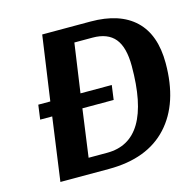

<svg xmlns="http://www.w3.org/2000/svg" viewBox="-97 -749 857 848"><g transform="rotate(-15 331.0 -325.0)"><path d="M389 -650Q522 -650 592 -583.5Q662 -517 662 -387Q662 -204 568.5 -102Q475 0 299 0H77L117 -289H62L71 -355H126L168 -650ZM296 -579 264 -355H407L398 -289H255L225 -71H310Q514 -71 514 -413Q514 -499 481 -539Q448 -579 379 -579Z"/></g></svg>

Font: Arsenal
Style: Bold Italic
Weight: 700
Italic angle: -9.10001°
Designer: Andrij Shevchenko
Foundry: Stairsfor
Version: Version 2.001;PS 002.001;hotconv 1.0.88;makeotf.lib2.5.64775